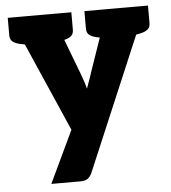

<svg xmlns="http://www.w3.org/2000/svg" viewBox="-50 -565 690 776"><g transform="rotate(-5 294.5 -177.0)"><path d="M127 165 227 -46 20 -519H157Q175 -519 185 -511Q195 -503 199 -492L284 -268Q290 -252 295 -237Q300 -222 304 -206Q306 -211 310.5 -224Q315 -237 320 -250.5Q325 -264 326 -269L403 -492Q407 -503 419 -511Q431 -519 444 -519H569L292 135Q285 150 275 157.5Q265 165 243 165ZM141 -481V-519H215V-481ZM392 -481V-519H466V-481ZM107 -519 93 -401 49 -410Q31 -414 20.5 -422.5Q10 -431 10 -448V-519ZM268 -519V-448Q268 -431 257.5 -422.5Q247 -414 229 -410L185 -401L171 -519ZM418 -519 404 -401 360 -410Q342 -414 331.5 -422.5Q321 -431 321 -448V-519ZM579 -519V-448Q579 -431 568.5 -422.5Q558 -414 540 -410L496 -401L482 -519Z"/></g></svg>

Font: Aleo Black
Style: Regular
Weight: 900
Designer: Alessio Laiso
Foundry: Alessio Laiso
Version: Version 2.001;gftools[0.9.29]